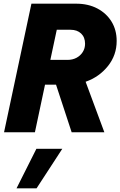

<svg xmlns="http://www.w3.org/2000/svg" viewBox="-20 -720 655 1045"><path d="M2 0 151 -700H394Q460 -700 509.5 -674Q559 -648 587 -602.5Q615 -557 615 -497Q615 -420 567.5 -360.5Q520 -301 446 -275L548 0H370L285 -259H225L170 0ZM254 -394H347Q375 -394 396.5 -405.5Q418 -417 430.5 -437Q443 -457 443 -482Q443 -517 421.5 -537.5Q400 -558 364 -558H289ZM70 305 178 90H319L179 305Z"/></svg>

Font: Red Hat Mono
Style: Italic
Weight: 300
Italic angle: -12°
Monospace: yes
Designer: Pentagram, MCKL
Foundry: Pentagram, MCKL
Version: Version 1.023